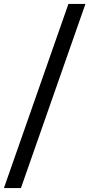

<svg xmlns="http://www.w3.org/2000/svg" viewBox="-48 -862 457 982"><path d="M59 100H-28L302 -842H389Z"/></svg>

Font: false
Style: Regular
Weight: 500
Designer: Julieta Ulanovsky
Foundry: Julieta Ulanovsky
Version: Version 7.222;hotconv 1.0.109;makeotfexe 2.5.65596